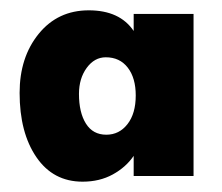

<svg xmlns="http://www.w3.org/2000/svg" viewBox="-20 -742 431 372"><path d="M140 -390Q83 -390 50.5 -437.5Q18 -485 18 -562Q18 -631 55 -676.5Q92 -722 152 -722Q212 -722 239 -682V-715H355V-401H239V-440Q224 -418 198.5 -404Q173 -390 140 -390ZM186 -481Q211 -481 227 -501.5Q243 -522 243 -557Q243 -591 227.5 -611Q212 -631 185 -631Q163 -631 148 -610.5Q133 -590 133 -560Q133 -524 146.5 -502.5Q160 -481 186 -481Z"/></svg>

Font: Lexend Deca
Style: Bold
Weight: 700
Designer: Bonnie Shaver-Troup, Thomas Jockin
Foundry: Lexend
Version: Version 1.008; ttfautohint (v1.8.4.7-5d5b)